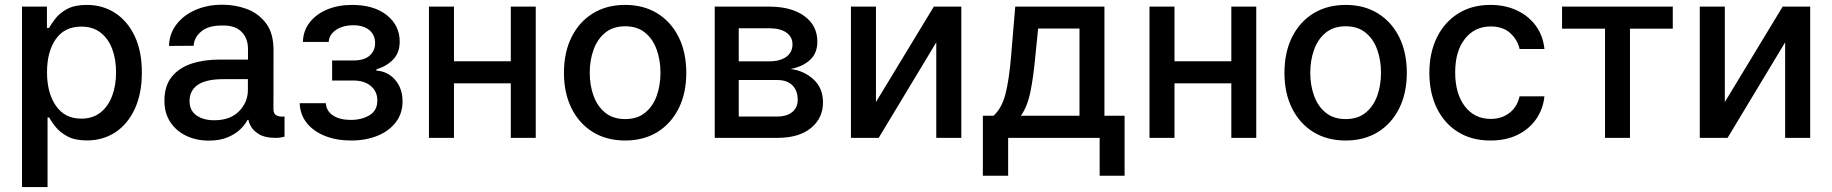

<svg xmlns="http://www.w3.org/2000/svg" viewBox="-20 -573 7615 798"><path d="M71.4 204.5V-545.5H175.1V-457H183.9Q193.5 -474.1 210.8 -496.4Q228 -518.8 259.1 -535.7Q290.1 -552.6 340.6 -552.6Q406.6 -552.6 458.3 -519.2Q509.9 -485.8 539.8 -422.9Q569.6 -360.1 569.6 -271.7Q569.6 -183.6 540.1 -120.2Q510.7 -56.8 459.2 -23.1Q407.7 10.7 341.6 10.7Q291.9 10.7 260.7 -6Q229.4 -22.7 211.5 -45.1Q193.5 -67.5 183.9 -84.9H177.6V204.5ZM175.4 -272.7Q175.4 -186.8 212.4 -133.3Q249.3 -79.9 317.8 -79.9Q365.4 -79.9 397.5 -105.3Q429.7 -130.7 446 -174.4Q462.4 -218 462.4 -272.7Q462.4 -327.1 446.2 -369.9Q430 -412.6 398.1 -437.5Q366.1 -462.4 317.8 -462.4Q248.2 -462.4 211.8 -410.3Q175.4 -358.3 175.4 -272.7Z M848 11.4Q796.2 11.4 754.3 -8.5Q712.4 -28.4 687.9 -65.5Q663.4 -102.6 663.4 -154.5Q663.4 -216.3 693.9 -253.9Q724.4 -291.5 776.5 -308.6Q828.5 -325.6 892.8 -325.3H1010.7V-369.7Q1010.7 -413.7 984 -440.7Q957.4 -467.7 905.9 -467Q845.9 -467.7 815.9 -441.8Q785.9 -415.8 785.2 -382.8L682.5 -382.1Q683.6 -432.2 712.9 -470.9Q742.2 -509.6 792.3 -531.6Q842.3 -553.6 905.2 -553.3Q956.3 -553.6 1005 -535.9Q1053.6 -518.1 1085.4 -476.6Q1117.2 -435 1116.8 -362.9L1116.5 -119Q1116.5 -99.4 1129.8 -93Q1143.1 -86.6 1161.2 -88.8H1162.6V-4.6Q1159.1 -4.6 1150.4 -2.3Q1141.7 0 1125 0Q1081.7 0 1057.4 -14.7Q1033 -29.5 1023.1 -47.4Q1013.1 -65.3 1013.1 -74.2V-74.9H1008.9Q999.3 -55.4 978.5 -35.3Q957.7 -15.3 925.4 -2Q893.1 11.4 848 11.4ZM870.4 -73.2Q937.1 -73.2 973.7 -110.8Q1010.3 -148.4 1010.3 -198.9V-244H908.7Q836.3 -244 802 -220.3Q767.8 -196.7 767.8 -153.4Q767.8 -113.6 796.5 -93.4Q825.3 -73.2 870.4 -73.2Z M1225.5 -144.2H1334.2Q1336.6 -110.8 1364.7 -92.7Q1392.8 -74.6 1437.9 -74.6Q1483.7 -74.6 1516 -94.1Q1548.3 -113.6 1548.3 -155.5Q1548.3 -192.5 1521.5 -215.4Q1494.7 -238.3 1449.2 -238.3H1360.4V-321.7H1449.2Q1494.3 -321.7 1516.7 -342.2Q1539.1 -362.6 1539.1 -393.8Q1539.1 -427.2 1515.3 -447.6Q1491.5 -468 1448.5 -468Q1405.2 -468 1376.6 -448.7Q1348 -429.3 1346.2 -398.8H1239Q1240.1 -444.6 1266.7 -479.2Q1293.3 -513.8 1339.1 -533.2Q1384.9 -552.6 1443.2 -552.6Q1534.4 -552.6 1587.9 -509.8Q1641.3 -467 1641.3 -399.9Q1641.3 -354.8 1614.5 -326.2Q1587.7 -297.6 1544.7 -285.2V-279.5Q1592.3 -276.3 1622.7 -240.6Q1653.1 -204.9 1653.1 -151.6Q1653.1 -101.6 1625.4 -65.2Q1597.7 -28.8 1549.4 -8.9Q1501.1 11 1438.9 11Q1378.6 11 1330.8 -8Q1283 -27 1255.1 -61.8Q1227.3 -96.6 1225.5 -144.2Z M1866.8 -545.5V-318.5H2103V-545.5H2206.7V0H2103V-226.6H1866.8V0H1762.8V-545.5Z M2578.1 11Q2501.4 11 2444.2 -24.1Q2387.1 -59.3 2355.5 -122.7Q2323.9 -186.1 2323.9 -270.2Q2323.9 -355.1 2355.5 -418.7Q2387.1 -482.2 2444.2 -517.4Q2501.4 -552.6 2578.1 -552.6Q2655.2 -552.6 2712.2 -517.4Q2769.2 -482.2 2800.8 -418.7Q2832.4 -355.1 2832.4 -270.2Q2832.4 -186.1 2800.8 -122.7Q2769.2 -59.3 2712.2 -24.1Q2655.2 11 2578.1 11ZM2578.5 -78.1Q2628.6 -78.1 2661 -104.4Q2693.5 -130.7 2709.3 -174.5Q2725.1 -218.4 2725.1 -270.6Q2725.1 -322.8 2709.3 -366.8Q2693.5 -410.9 2661 -437.3Q2628.6 -463.8 2578.5 -463.8Q2528.4 -463.8 2495.7 -437.3Q2463.1 -410.9 2447.1 -366.8Q2431.1 -322.8 2431.1 -270.6Q2431.1 -218.4 2447.1 -174.5Q2463.1 -130.7 2495.7 -104.4Q2528.4 -78.1 2578.5 -78.1Z M2950.6 0V-545.5H3176.8Q3269.2 -545.5 3323.2 -506.2Q3377.1 -467 3377.1 -399.9Q3377.1 -351.9 3346.6 -323.9Q3316.1 -295.8 3265.6 -286.2Q3320.3 -279.8 3360.4 -243.8Q3400.6 -207.7 3400.6 -147Q3400.6 -82 3350.7 -41Q3300.8 0 3211.3 0ZM3050.4 -88.8H3211.3Q3250.7 -88.8 3273.1 -107.6Q3295.5 -126.4 3295.5 -158.7Q3295.5 -196.7 3273.1 -218.6Q3250.7 -240.4 3211.3 -240.4H3050.4ZM3050.4 -318.2H3177.9Q3222.7 -318.2 3248.2 -337Q3273.8 -355.8 3273.8 -388.5Q3273.8 -420.1 3248 -437.9Q3222.3 -455.6 3176.8 -455.6H3050.4Z M3620.7 -148.8 3861.2 -545.5H3975.5V0H3871.4V-397L3632.1 0H3516.7V-545.5H3620.7Z M4065 157.3V-92H4109.4Q4143.1 -122.5 4158.6 -180.8Q4174 -239 4182.5 -342L4199.6 -545.5H4570.3V-92H4654.1V157.3H4550.4V0H4170.1V157.3ZM4223 -92H4466.6V-454.5H4294.7L4283.4 -342Q4275.6 -256 4263 -193Q4250.4 -130 4223 -92Z M4861.5 -545.5V-318.5H5097.7V-545.5H5201.3V0H5097.7V-226.6H4861.5V0H4757.5V-545.5Z M5572.8 11Q5496.1 11 5438.9 -24.1Q5381.7 -59.3 5350.1 -122.7Q5318.5 -186.1 5318.5 -270.2Q5318.5 -355.1 5350.1 -418.7Q5381.7 -482.2 5438.9 -517.4Q5496.1 -552.6 5572.8 -552.6Q5649.9 -552.6 5706.9 -517.4Q5763.8 -482.2 5795.5 -418.7Q5827.1 -355.1 5827.1 -270.2Q5827.1 -186.1 5795.5 -122.7Q5763.8 -59.3 5706.9 -24.1Q5649.9 11 5572.8 11ZM5573.2 -78.1Q5623.2 -78.1 5655.7 -104.4Q5688.2 -130.7 5704 -174.5Q5719.8 -218.4 5719.8 -270.6Q5719.8 -322.8 5704 -366.8Q5688.2 -410.9 5655.7 -437.3Q5623.2 -463.8 5573.2 -463.8Q5523.1 -463.8 5490.4 -437.3Q5457.7 -410.9 5441.8 -366.8Q5425.8 -322.8 5425.8 -270.6Q5425.8 -218.4 5441.8 -174.5Q5457.7 -130.7 5490.4 -104.4Q5523.1 -78.1 5573.2 -78.1Z M6175.1 11Q6095.9 11 6038.9 -25Q5981.9 -61.1 5951.3 -124.6Q5920.8 -188.2 5920.8 -270.2Q5920.8 -353.7 5952.1 -417.3Q5983.3 -480.8 6040.3 -516.7Q6097.3 -552.6 6174 -552.6Q6236.2 -552.6 6284.8 -529.7Q6333.5 -506.7 6363.5 -465.6Q6393.5 -424.4 6399.1 -369.3H6295.8Q6287.3 -407.7 6256.9 -435.4Q6226.6 -463.1 6175.8 -463.1Q6109.4 -463.1 6068.7 -411.8Q6028.1 -360.4 6028.1 -272.7Q6028.1 -183.6 6068.2 -131.2Q6108.3 -78.8 6175.8 -78.8Q6221.2 -78.8 6253.6 -103.7Q6285.9 -128.6 6295.8 -172.6H6399.1Q6393.5 -119.7 6364.7 -78.1Q6335.9 -36.6 6287.8 -12.8Q6239.7 11 6175.1 11Z M6472.3 -453.8V-545.5H6932.5V-453.8H6754.6V0H6650.9V-453.8Z M7148.8 -148.8 7389.2 -545.5H7503.6V0H7399.5V-397L7160.2 0H7044.7V-545.5H7148.8Z"/></svg>

Font: Inter Zeller Medium
Style: Regular
Weight: 500
Designer: Rasmus Andersson; Joe Bland
Foundry: zeller
Version: Version 3.015;git-dec3a8cb1